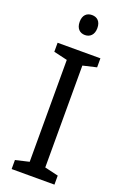

<svg xmlns="http://www.w3.org/2000/svg" viewBox="-173 -967 663 1020"><g transform="rotate(20 159.0 -457.5)"><path d="M160 -915C131 -915 110 -897 110 -859C110 -821 131 -802 160 -802C188 -802 210 -821 210 -859C210 -897 189 -915 160 -915ZM280 0V-51L203 -69V-645L280 -663V-714H38V-663L115 -645V-69L38 -51V0Z"/></g></svg>

Font: Noto Sans Lao SemiCondensed
Style: Regular
Weight: 400
Width: 4
Designer: Monotype Design Team
Foundry: Monotype Imaging Inc.
Version: Version 2.004